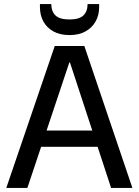

<svg xmlns="http://www.w3.org/2000/svg" viewBox="-20 -927 684 947"><path d="M11 0 250 -700H396L633 0H528L325 -619H322L115 0ZM127 -203 155 -283H484L511 -203ZM323 -754Q276 -754 243.5 -772Q211 -790 194 -821Q177 -852 177 -892V-907H233Q233 -871 253.5 -851Q274 -831 323 -831Q371 -831 391.5 -851Q412 -871 412 -907H469V-892Q469 -852 451.5 -821Q434 -790 401.5 -772Q369 -754 323 -754Z"/></svg>

Font: DM Sans 36pt Medium
Style: Regular
Weight: 500
Designer: Colophon Foundry, Jonny Pinhorn
Foundry: Colophon Foundry
Version: Version 4.004;gftools[0.9.30]